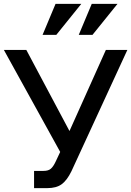

<svg xmlns="http://www.w3.org/2000/svg" viewBox="-21 -968 678 992"><path d="M155 4V-85H204Q229 -85 242 -96.5Q255 -108 267 -134L290 -183L-1 -710H115L338 -291L526 -710H637L348 -83Q325 -36 297.5 -16Q270 4 223 4ZM457 -788H386L453 -948H586ZM270 -788H199L266 -948H399Z"/></svg>

Font: Rising Sun Medium
Style: Regular
Weight: 500
Designer: Matt McInerney, Pablo Impallari, Rodrigo Fuenzalida (Raleway font), Stephen Hutchings (Greek), Cristiano Sobral (main ch
Foundry: The Rising Sun Project Authors
Version: Version 4.327; ttfautohint (v1.8.4.7-5d5b-dirty)